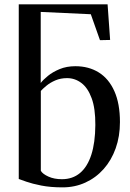

<svg xmlns="http://www.w3.org/2000/svg" viewBox="-20 -838 590 870"><path d="M263.5 11Q209 11 167.2 2.8Q125.5 -5.5 99.2 -14.8Q73 -24 65 -27V-818.5H467.5L479 -657L433 -656L391.5 -773.5L164.5 -784V-462Q175.5 -476.5 197.2 -494.2Q219 -512 250.5 -525Q282 -538 321.5 -538Q382 -538 427.5 -509.8Q473 -481.5 498.2 -425Q523.5 -368.5 523.5 -285Q523.5 -220 504.2 -166Q485 -112 449.8 -72.2Q414.5 -32.5 367 -10.8Q319.5 11 263.5 11ZM260.5 -26Q309 -26 342.5 -54Q376 -82 393.8 -136.8Q411.5 -191.5 412 -271.5Q412.5 -346.5 395.2 -393.2Q378 -440 348.8 -462Q319.5 -484 284 -484Q255 -484 231.5 -474Q208 -464 191.2 -450.2Q174.5 -436.5 165 -426V-64Q173.5 -49.5 199.5 -37.8Q225.5 -26 260.5 -26Z"/></svg>

Font: Merriweather 96pt
Style: Regular
Weight: 400
Version: Version 2.100